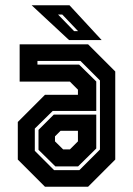

<svg xmlns="http://www.w3.org/2000/svg" viewBox="-20 -708 504 728"><path d="M150.5 0 47.5 -103V-245.5L150.5 -348.5H275.5V-368L245 -398.5H54.5V-540H314L417 -437V-103L314 0ZM185 -63H281L359 -141V-403L285 -477H122V-463H280L345 -399V-287.5H180L112 -220.5V-136ZM190 -77 126 -140V-215.5L184 -273.5H345V-145L276 -77ZM219.5 -141.5H245L275.5 -172V-212H209.5L188.5 -191V-172ZM365.5 -556H242L100 -688H243.5ZM276 -590 216 -653H200L261 -590Z"/></svg>

Font: Tourney Condensed Regular
Style: Bold
Weight: 700
Width: 3
Designer: Tyler Finck
Foundry: Etcetera Type Co
Version: Version 1.010; ttfautohint (v1.8.3)